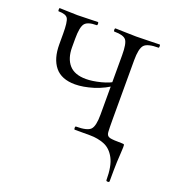

<svg xmlns="http://www.w3.org/2000/svg" viewBox="-102 -466 613 679"><g transform="rotate(20 204.5 -126.5)"><path d="M372 129Q372 76 357 48Q342 20 317.5 10Q293 0 262 0H206Q203 0 203 -6Q203 -12 206 -12Q248 -12 260.5 -25Q273 -38 273 -81V-305Q273 -349 263 -361.5Q253 -374 219 -374Q216 -374 216 -380Q216 -386 219 -386Q235 -386 255.5 -385Q276 -384 297 -384Q321 -384 344 -385Q367 -386 385 -386Q387 -386 387 -380Q387 -374 385 -374Q343 -374 331 -360Q319 -346 319 -303V-81Q319 -47 320 -32.5Q321 -18 333 -15Q345 -12 379 -12Q386 -12 387 -10.5Q388 -9 388 0Q388 9 387 21Q386 33 385 57Q384 81 384 129Q384 133 378 133Q372 133 372 129ZM97 -303Q97 -294 97 -286.5Q97 -279 97 -271Q97 -229 117.5 -205.5Q138 -182 181 -182Q205 -182 236.5 -190Q268 -198 290 -213L295 -201Q257 -174 219 -162.5Q181 -151 151 -151Q100 -151 75.5 -181Q51 -211 51 -265V-305Q51 -349 44 -361.5Q37 -374 9 -374Q7 -374 7 -380Q7 -386 9 -386Q23 -386 40 -385Q57 -384 76 -384Q96 -384 116.5 -385Q137 -386 152 -386Q155 -386 155 -380Q155 -374 152 -374Q118 -374 107.5 -360Q97 -346 97 -303Z"/></g></svg>

Font: Cormorant Infant Light
Style: Regular
Weight: 300
Designer: Christian Thalmann (Catharsis Fonts)
Foundry: Catharsis Fonts
Version: Version 4.001